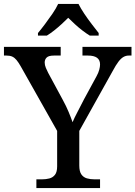

<svg xmlns="http://www.w3.org/2000/svg" viewBox="-24 -951 685 971"><path d="M160 0V-44H188Q208 -44 225.5 -48.5Q243 -53 254 -67Q265 -81 265 -110V-289L80 -617Q69 -636 59.5 -647.5Q50 -659 38.5 -664.5Q27 -670 9 -670H-4V-714H283V-670H249Q222 -670 212 -660Q202 -650 202 -635Q202 -622 208 -607.5Q214 -593 220 -582L294 -445Q311 -414 323 -385Q335 -356 343 -333Q352 -355 368.5 -386Q385 -417 401 -449L464 -565Q474 -583 478 -598.5Q482 -614 482 -625Q482 -648 466.5 -659Q451 -670 421 -670H393V-714H641V-670H627Q613 -670 600.5 -663Q588 -656 575 -639Q562 -622 546 -592L377 -289V-114Q377 -84 387.5 -69Q398 -54 415.5 -49Q433 -44 454 -44H482V0ZM168 -784Q184 -803 203.5 -829Q223 -855 241.5 -882Q260 -909 270 -931H373Q384 -909 402 -882Q420 -855 440 -829Q460 -803 475 -784V-771H430Q412 -782 392.5 -797Q373 -812 354.5 -829Q336 -846 321 -861Q306 -846 287.5 -829Q269 -812 250 -797Q231 -782 213 -771H168Z"/></svg>

Font: ET Text
Style: Regular
Weight: 470
Designer: Monotype Design Team
Foundry: Monotype Imaging Inc.
Version: Version 2.009